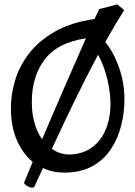

<svg xmlns="http://www.w3.org/2000/svg" viewBox="-20 -758 621 881"><path d="M126 103Q119 103 107.5 97Q96 91 90 81L130 -15Q85 -52 57.5 -114.5Q30 -177 30 -263Q30 -324 49 -388.5Q68 -453 112 -511Q156 -569 230 -612Q304 -655 414 -671L435 -716L518 -738L550 -712Q504 -639 463 -565Q501 -519 526 -449Q551 -379 551 -301Q551 -241 536 -181.5Q521 -122 488.5 -73Q456 -24 403 5Q350 34 274 34Q222 34 177 13L138 98Q136 103 126 103ZM173 -119Q221 -232 271.5 -348Q322 -464 374 -582Q244 -563 185 -485Q126 -407 126 -291Q126 -236 138.5 -193Q151 -150 173 -119ZM299 -49Q362 -51 404 -83Q446 -115 466.5 -167Q487 -219 487 -281Q487 -331 473 -392Q459 -453 430 -507Q372 -398 320 -290.5Q268 -183 218 -75Q255 -49 299 -49Z"/></svg>

Font: Julee
Style: Regular
Weight: 400
Designer: Julian Tunni
Foundry: Julian Tunni
Version: Version 1.002; ttfautohint (v1.8.4.7-5d5b);gftools[0.9.23]